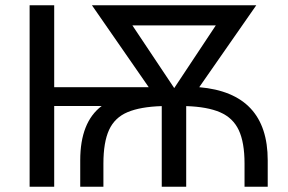

<svg xmlns="http://www.w3.org/2000/svg" viewBox="-20 -708 1093 728"><path d="M92.3 0V-688H185.5V-377.4H543.9L328.6 -688H951.7L735.4 -377.4Q995.1 -355 995.1 -100.1V0H907.2V-87.9Q907.2 -168 885.3 -214.6Q863.3 -261.2 814.7 -282.2Q766.1 -303.2 686 -305.7V0H593.3V-305.7Q512.2 -303.2 463.6 -282.7Q415 -262.2 393.6 -215.6Q372.1 -168.9 372.1 -87.9V0H284.2V-100.1Q284.2 -245.1 365.7 -306.2H185.5V0ZM640.6 -374 798.3 -611.8H481.9Z"/></svg>

Font: Arimo
Style: Regular
Weight: 400
Designer: Steve Matteson
Foundry: Monotype Imaging Inc.
Version: Version 1.33